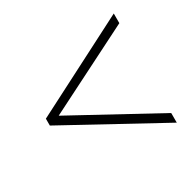

<svg xmlns="http://www.w3.org/2000/svg" viewBox="-104 -683 664 655"><g transform="rotate(-30 227.5 -356.0)"><path d="M417 -141V-179L80 -363L417 -533V-571L37 -376V-349Z"/></g></svg>

Font: Noto Sans Condensed ExtraLight
Style: Regular
Weight: 200
Width: 3
Designer: Monotype Design Team
Foundry: Monotype Imaging Inc.
Version: Version 2.013